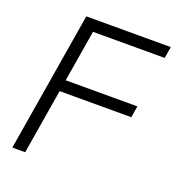

<svg xmlns="http://www.w3.org/2000/svg" viewBox="-132 -834 862 940"><g transform="rotate(20 299.0 -364.0)"><path d="M37.1 0 157.7 -727.5H598.1L587.9 -667.5H214.4L169.9 -398.9H543.5L533.7 -338.9H160.2L104 0Z"/></g></svg>

Font: Inter 28pt Light
Style: Italic
Weight: 300
Italic angle: -9.3988°
Designer: Rasmus Andersson
Foundry: rsms
Version: Version 4.001;git-66647c0bb